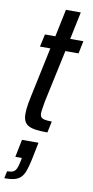

<svg xmlns="http://www.w3.org/2000/svg" viewBox="-115 -699 492 1019"><g transform="rotate(10 130.5 -189.5)"><path d="M170 0Q133 0 107.5 -3.5Q82 -7 67 -15.5Q52 -24 45 -39Q38 -54 38 -77Q38 -88 39 -101.5Q40 -115 43 -132.5Q46 -150 51 -173L108 -442H52L67 -510H123L154 -658H234L203 -510H274L260 -442H189L128 -158Q126 -145 124 -132.5Q122 -120 120.5 -110.5Q119 -101 119 -95Q119 -83 124 -75.5Q129 -68 143 -64.5Q157 -61 183 -61ZM-13 279 -5 240Q15 240 26.5 235Q38 230 44.5 216.5Q51 203 56 178L60 157H25L44 62H133L114 156Q106 193 97.5 217Q89 241 75.5 254.5Q62 268 41 273.5Q20 279 -13 279Z"/></g></svg>

Font: Saira ExtraCondensed Medium
Style: Italic
Weight: 500
Width: 2
Italic angle: -12°
Designer: Hector Gatti with collaboration of the Omnibus-Type team
Foundry: Omnibus-Type
Version: Version 1.101